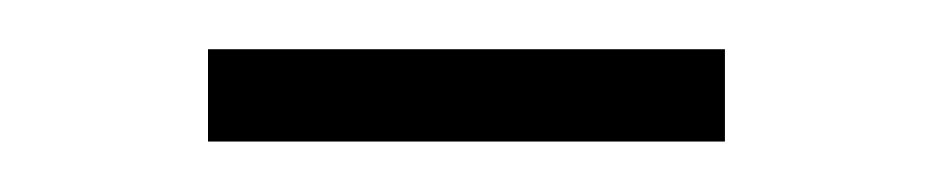

<svg xmlns="http://www.w3.org/2000/svg" viewBox="-20 -289 379 78"><path d="M64.5 -269H274.5V-231.5H64.5Z"/></svg>

Font: Newsreader 9pt ExtraLight
Style: Regular
Weight: 250
Designer: Hugues Gentile
Foundry: Production Type
Version: Version 1.003